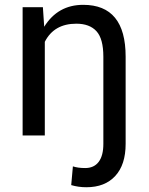

<svg xmlns="http://www.w3.org/2000/svg" viewBox="-20 -558 612 791"><path d="M73.2 0V-528.3H156.7L162.1 -447.8Q218.3 -538.1 322.8 -538.1Q497.6 -538.1 497.6 -324.7V34.7Q497.6 120.6 454.8 167Q412.1 213.4 335.9 213.4Q303.2 213.4 273.4 204.6L280.3 127.4Q300.8 134.3 331.1 134.3Q367.2 134.3 386.5 108.9Q405.8 83.5 405.8 34.7V-324.2Q405.8 -398.4 377.4 -429.4Q349.1 -460.4 294.4 -460.4Q202.6 -460.4 164.6 -385.7V0Z"/></svg>

Font: Bert Sans Medium
Style: Regular
Weight: 500
Designer: Christian Robertson, Adam Twardoch, & Cristiano Sobral
Foundry: Google
Version: Version 12.135;January 10, 2020;FontCreator 12.0.0.2547 64-b